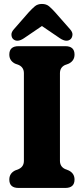

<svg xmlns="http://www.w3.org/2000/svg" viewBox="-20 -928 414 948"><path d="M276 -134Q276 -105.5 301 -93.5L320 -86Q348 -71.5 348 -41.5Q348 0 302.5 0H71.5Q26 0 26 -41.5Q26 -71.5 54 -86L73 -93.5Q98 -105.5 98 -134V-566.5Q98 -594.5 74 -606.5L54 -614Q26 -628.5 26 -658.5Q26 -700 71.5 -700H302.5Q348 -700 348 -658.5Q348 -628.5 320 -614L300 -606.5Q276 -594.5 276 -566.5ZM329 -735Q309 -717 276 -739L187 -799.5L98 -739Q65 -717 45 -735Q37.5 -742 36.5 -755.5Q35.5 -769 48.5 -783.5L121.5 -867Q138.5 -885.5 152.2 -897Q166 -908.5 187 -908.5Q208.5 -908.5 222.2 -897Q236 -885.5 252.5 -867L326 -783.5Q339 -769 337.8 -755.8Q336.5 -742.5 329 -735Z"/></svg>

Font: Fraunces 144pt S100
Style: Bold
Weight: 700
Version: Version 1.000; ttfautohint (v1.8.3)